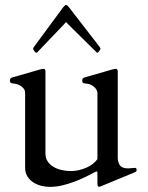

<svg xmlns="http://www.w3.org/2000/svg" viewBox="-20 -729 588 765"><path d="M44.4 -394.5Q41 -395.5 36.9 -395.8Q32.7 -396 28.8 -396.7Q24.9 -397.5 22.2 -399.7Q19.5 -401.9 19.5 -407.2Q19.5 -411.6 21 -415Q22.5 -418.5 28.8 -420.4L140.6 -452.6Q144 -453.6 147.5 -454.1Q150.9 -454.6 153.8 -454.6Q161.1 -454.6 161.1 -444.3V-116.7Q161.1 -99.1 169.7 -86.2Q178.2 -73.2 192.1 -64.7Q206.1 -56.2 224.6 -51.8Q243.2 -47.4 262.7 -47.4Q278.3 -47.4 293.9 -51Q309.6 -54.7 323.7 -60.8Q337.9 -66.9 349.4 -75.7Q360.8 -84.5 368.2 -95.2V-359.4Q366.7 -372.6 355.7 -382.1Q344.7 -391.6 332.5 -394.5Q329.1 -395.5 325 -395.8Q320.8 -396 316.9 -396.7Q313 -397.5 310.3 -399.7Q307.6 -401.9 307.6 -407.2Q307.6 -411.6 309.1 -415Q310.5 -418.5 316.9 -420.4L428.7 -452.6Q432.1 -453.6 435.5 -454.1Q439 -454.6 441.9 -454.6Q445.3 -454.6 447.3 -452.1Q449.2 -449.7 449.2 -442.9V-96.2Q451.7 -75.7 460.7 -66.9Q469.7 -58.1 490.7 -58.1L519 -60.1Q522.9 -60.1 523.7 -56.4Q524.4 -52.7 524.4 -49.8Q524.4 -48.3 522.9 -46.4Q521.5 -44.4 515.6 -42L385.7 11.7Q384.8 12.7 380.6 13.9Q376.5 15.1 375.5 15.1Q370.1 15.1 369.1 10Q368.2 4.9 368.2 1V-43Q367.2 -45.4 366.9 -45.7Q366.7 -45.9 365.7 -45.9Q364.3 -45.9 363 -45.2Q361.8 -44.4 358.9 -43.5Q342.3 -34.7 320.8 -24.2Q299.3 -13.7 275.9 -4.9Q252.4 3.9 227.5 9.8Q202.6 15.6 178.2 15.6Q164.1 15.6 147.2 12Q130.4 8.3 115.2 -0.7Q100.1 -9.8 90.1 -24.7Q80.1 -39.6 80.1 -61.5V-359.4Q80.1 -372.6 68.4 -382.1Q56.6 -391.6 44.4 -394.5ZM253.4 -630.4Q252 -631.8 248 -636.2Q244.1 -640.6 243.2 -640.6Q242.2 -640.6 238.5 -636.2Q234.9 -631.8 233.4 -630.4L128.9 -521Q127.9 -520 126.5 -519.5Q125 -519 124 -519Q122.6 -519 120.6 -521Q118.7 -522.9 116.7 -525.6Q114.7 -528.3 113.3 -530.8Q111.8 -533.2 111.8 -534.7Q111.8 -537.1 115.2 -542L231.4 -699.7Q234.4 -702.6 237.5 -706.1Q240.7 -709.5 243.2 -709.5Q245.6 -709.5 249.3 -706.1Q252.9 -702.6 255.9 -698.7L377 -542Q380.4 -536.6 380.4 -534.7Q380.4 -533.2 378.9 -530.8Q377.4 -528.3 375.5 -525.6Q373.5 -522.9 371.6 -521Q369.6 -519 368.2 -519Q366.2 -519 364.3 -521Z"/></svg>

Font: Kurinto Book Core
Style: Regular
Weight: 400
Designer: Kurinto was developed by Clint Goss from a range of fonts that are compatible with the SIL Open Font License Version 1.1
Foundry: Clinton F. Goss
Version: Version 2.196; July 25, 2020